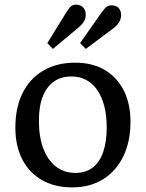

<svg xmlns="http://www.w3.org/2000/svg" viewBox="-20 -790 626 824"><path d="M289.1 14.2Q214.8 14.2 159.9 -17.3Q105 -48.8 75.4 -106.4Q45.9 -164.1 45.9 -242.2Q45.9 -328.1 76.9 -390.6Q107.9 -453.1 166 -487.1Q224.1 -521 303.2 -521Q376.5 -521 429.2 -490Q481.9 -459 511 -402.1Q540 -345.2 540 -267.1Q540 -182.1 509 -118.7Q478 -55.2 422.1 -20.5Q366.2 14.2 289.1 14.2ZM303.2 -47.9Q347.2 -47.9 377.2 -70.3Q407.2 -92.8 422.6 -137Q438 -181.2 438 -243.2Q438 -293.9 427.5 -334.5Q417 -375 397.5 -403.6Q377.9 -432.1 349.9 -447Q321.8 -461.9 287.1 -461.9Q242.2 -461.9 211.2 -439.9Q180.2 -418 163.6 -376Q147 -334 147 -272Q147 -202.1 166 -152.1Q185.1 -102.1 220.2 -75Q255.4 -47.9 303.2 -47.9ZM348.1 -580.1 323.7 -605 417 -737.8Q428.2 -753.9 437.5 -760.5Q446.8 -767.1 457 -767.1Q472.2 -767.1 481.4 -761.5Q490.7 -755.9 495.4 -746.3Q500 -736.8 500 -725.1Q500 -710 491 -694.6Q481.9 -679.2 465.8 -668ZM207 -580.1 183.1 -605 267.1 -741.2Q278.3 -758.3 286.6 -764.2Q294.9 -770 305.2 -770Q320.3 -770 329.6 -763.9Q338.9 -757.8 343.5 -748.3Q348.1 -738.8 348.1 -726.1Q348.1 -711.9 340.6 -698.5Q333 -685.1 316.9 -671.9Z"/></svg>

Font: Literata
Style: Regular
Weight: 400
Designer: Latin by Veronika Burian and Jose Scaglione. Greek by Irene Vlachou. Cyrillic by Vera Evstafieva.
Foundry: TypeTogether
Version: Version 3.002